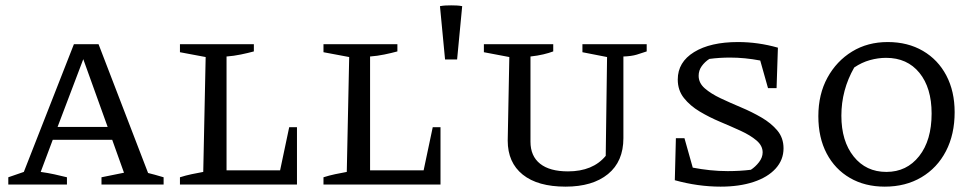

<svg xmlns="http://www.w3.org/2000/svg" viewBox="-20 -689 3646 717"><path d="M533 -43Q549 -39 558 -36.5Q567 -34 591 -27V0H359V-27L443 -44L399 -167H177L132 -47Q160 -43 183 -38Q206 -33 230 -27V0H11V-27L69 -47L256 -524H348ZM195 -215H382L291 -468Z M1060 -214H1089V0H652V-27Q674 -34 695.5 -38.5Q717 -43 739 -47L748 -476L652 -494V-524H928V-497Q906 -491 879.5 -485.5Q853 -480 826 -478V-53H1026Z M1596 -214H1625V0H1188V-27Q1210 -34 1231.5 -38.5Q1253 -43 1275 -47L1284 -476L1188 -494V-524H1464V-497Q1442 -491 1415.5 -485.5Q1389 -480 1362 -478V-53H1562Z M1642 -467 1623 -666Q1634 -668 1644 -668.5Q1654 -669 1665 -669Q1675 -669 1685.5 -668.5Q1696 -668 1706 -666L1687 -467Z M2092 8Q1988 8 1932 -37Q1876 -82 1876 -164L1882 -476L1787 -494V-524H2046V-497Q2030 -491 2009 -486Q1988 -481 1961 -478V-160Q1961 -106 1997 -77.5Q2033 -49 2101 -49Q2194 -49 2242 -107L2247 -476L2155 -494V-524H2395V-497Q2378 -491 2358 -485Q2338 -479 2308 -478V-173Q2308 -86 2250.5 -39Q2193 8 2092 8Z M2671 8Q2629 8 2586 2Q2543 -4 2500 -16L2504 -173H2536L2567 -63Q2598 -57 2631 -53.5Q2664 -50 2698 -50Q2743 -50 2784 -55Q2801 -66 2814.5 -83.5Q2828 -101 2828 -120Q2828 -145 2805 -164.5Q2782 -184 2746 -200.5Q2710 -217 2669.5 -234Q2629 -251 2593 -272.5Q2557 -294 2534 -323Q2511 -352 2511 -392Q2511 -457 2572 -494.5Q2633 -532 2736 -532Q2811 -532 2885 -511L2880 -360H2848L2819 -463Q2761 -474 2706 -474Q2667 -474 2629 -469Q2612 -458 2600.5 -442Q2589 -426 2589 -406Q2589 -379 2612 -359Q2635 -339 2671 -322Q2707 -305 2747.5 -288Q2788 -271 2824 -250Q2860 -229 2883 -201.5Q2906 -174 2906 -135Q2906 -92 2876.5 -59.5Q2847 -27 2794 -9.5Q2741 8 2671 8Z M3284 8Q3210 8 3154 -24.5Q3098 -57 3067 -116Q3036 -175 3036 -255Q3036 -337 3070 -399Q3104 -461 3162 -496.5Q3220 -532 3295 -532Q3370 -532 3426.5 -499Q3483 -466 3514 -407Q3545 -348 3545 -270Q3545 -187 3512.5 -124.5Q3480 -62 3421 -27Q3362 8 3284 8ZM3290 -47Q3366 -47 3412.5 -106Q3459 -165 3459 -265Q3459 -361 3413.5 -417Q3368 -473 3289 -473Q3259 -473 3228.5 -464.5Q3198 -456 3170 -437Q3122 -353 3122 -257Q3122 -162 3168 -104.5Q3214 -47 3290 -47Z"/></svg>

Font: Piazzolla SC
Style: Regular
Weight: 400
Designer: Juan Pablo del Peral
Foundry: Huerta Tipografica
Version: Version 1.330